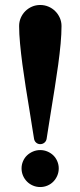

<svg xmlns="http://www.w3.org/2000/svg" viewBox="-20 -732 322 774"><path d="M216.8 -53.2Q216.8 -37.6 210.9 -23.9Q205.1 -10.3 195.1 0Q185.1 10.3 171.4 16.1Q157.7 22 142.1 22Q126.5 22 112.8 16.1Q99.1 10.3 88.9 0Q78.6 -10.3 72.8 -23.9Q66.9 -37.6 66.9 -53.2Q66.9 -68.4 72.8 -82Q78.6 -95.7 88.9 -105.5Q99.1 -115.2 112.8 -121.1Q126.5 -127 142.1 -127Q157.7 -127 171.4 -121.1Q185.1 -115.2 195.1 -105.5Q205.1 -95.7 210.9 -82Q216.8 -68.4 216.8 -53.2ZM228 -627Q228 -595.7 224.4 -555.9Q220.7 -516.1 214.6 -471.2Q208.5 -426.3 200.7 -377.7Q192.9 -329.1 185.1 -280.8Q180.7 -252.4 176.3 -225.6Q171.9 -198.7 168 -172.9Q166.5 -163.1 159.2 -157Q151.9 -150.9 142.1 -150.9Q132.8 -150.9 125.7 -157Q118.7 -163.1 117.2 -172.9Q113.3 -199.2 108.4 -227.5Q103.5 -255.9 99.1 -286.1Q91.3 -333.5 83.7 -381.1Q76.2 -428.7 70.3 -472.9Q64.5 -517.1 60.8 -556.4Q57.1 -595.7 57.1 -627Q57.1 -644.5 63.7 -659.9Q70.3 -675.3 82 -687Q93.8 -698.7 109.1 -705.3Q124.5 -711.9 142.1 -711.9Q159.7 -711.9 175.3 -705.3Q190.9 -698.7 202.6 -687Q214.4 -675.3 221.2 -659.9Q228 -644.5 228 -627Z"/></svg>

Font: Ribeye
Style: Regular
Weight: 400
Designer: Astigmatic (AOETI)
Foundry: Astigmatic (AOETI)
Version: Version 1.000